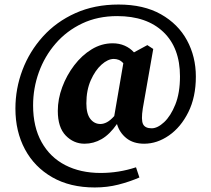

<svg xmlns="http://www.w3.org/2000/svg" viewBox="-20 -674 930 847"><path d="M361 -218Q361 -172 378.5 -149.5Q396 -127 423 -127Q437 -127 452 -135Q467 -143 484 -162L524 -395Q514 -406 503.5 -410Q493 -414 482 -414Q456 -414 428 -389Q400 -364 380.5 -320Q361 -276 361 -218ZM616 -40Q568 -40 537.5 -64.5Q507 -89 496 -127Q464 -81 428.5 -60.5Q393 -40 353 -40Q305 -40 270 -76Q235 -112 235 -185Q235 -237 254.5 -289.5Q274 -342 307.5 -386Q341 -430 384.5 -456.5Q428 -483 477 -483Q506 -483 530 -472.5Q554 -462 571 -443L630 -475L656 -458L610 -196Q602 -145 611 -126.5Q620 -108 649 -108Q675 -108 704 -135Q733 -162 753.5 -213Q774 -264 774 -337Q774 -463 700.5 -533Q627 -603 497 -603Q411 -603 342.5 -570.5Q274 -538 225.5 -482Q177 -426 151.5 -355.5Q126 -285 126 -209Q126 -114 163.5 -47Q201 20 268 54.5Q335 89 424 89Q504 89 580 64L595 109Q551 128 502 140.5Q453 153 398 153Q289 153 210.5 108Q132 63 90 -15.5Q48 -94 48 -195Q48 -283 79 -365Q110 -447 169 -512.5Q228 -578 312.5 -616Q397 -654 503 -654Q614 -654 690 -611Q766 -568 805 -496Q844 -424 844 -336Q844 -246 811 -179.5Q778 -113 725.5 -76.5Q673 -40 616 -40Z"/></svg>

Font: Source Serif Pro
Style: Bold
Weight: 700
Designer: Frank Grießhammer
Foundry: Adobe Systems Incorporated
Version: Version 3.001;hotconv 1.0.111;makeotfexe 2.5.65597